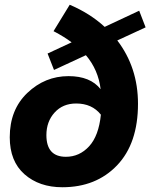

<svg xmlns="http://www.w3.org/2000/svg" viewBox="-20 -775 640 807"><path d="M242 12Q145 12 83 -42.5Q21 -97 21 -198Q21 -314 95 -384.5Q169 -455 268 -455Q360 -455 403 -400Q393 -482 341 -543L207 -481L180 -550L281 -597Q251 -620 205 -644L273 -755Q358 -719 420 -662L565 -730L592 -660L473 -605Q560 -491 560 -339Q560 -172 472 -80Q384 12 242 12ZM257 -116Q314 -116 354.5 -160Q395 -204 404 -293Q367 -340 300 -340Q244 -340 209.5 -302Q175 -264 175 -207Q175 -116 257 -116Z"/></svg>

Font: TypoPRO Source Code Pro
Style: Italic
Weight: 900
Italic angle: -11°
Monospace: yes
Designer: Paul D. Hunt, Teo Tuominen
Foundry: Adobe Systems Incorporated
Version: Version 1.030;PS 1.0;hotconv 1.0.84;makeotf.lib2.5.63406